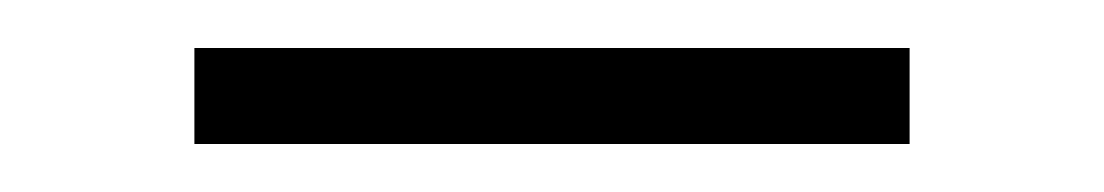

<svg xmlns="http://www.w3.org/2000/svg" viewBox="-20 -301 460 80"><path d="M61 -241V-281H359V-241Z"/></svg>

Font: Montagu Slab 144pt Light
Style: Regular
Weight: 300
Designer: Florian Karsten
Foundry: Florian Karsten
Version: Version 1.000